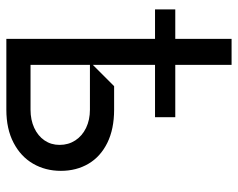

<svg xmlns="http://www.w3.org/2000/svg" viewBox="-94 -674 767 620"><g transform="rotate(90 290.0 -363.5)"><path d="M333.8 -348Q396.3 -348 440.9 -326Q485.4 -304 508.3 -265.1Q531.2 -226.2 531.2 -176.1Q531.2 -126.4 508.2 -86.5Q485.1 -46.5 440.5 -23.3Q396 0 333.8 0H105.1V-480.1H9.9V-545.5H105.1V-727.3H188.9V-545.5H358V-480.1H188.9V-279.1L257.8 -348ZM333.8 -78.1Q366.5 -78.1 392.4 -90Q418.3 -101.9 432.9 -123.2Q447.4 -144.5 447.4 -171.9Q447.4 -200.3 432.9 -222.7Q418.3 -245 392.4 -257.5Q366.5 -269.9 333.8 -269.9H188.9V-78.1Z"/></g></svg>

Font: Riot Sans
Style: Regular
Weight: 400
Designer: Rasmus Andersson
Foundry: rsms
Version: Version 4.001